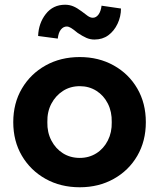

<svg xmlns="http://www.w3.org/2000/svg" viewBox="-20 -781 673 811"><path d="M36 -265Q36 -345 72.5 -407Q109 -469 172.5 -504.5Q236 -540 317 -540Q397 -540 460.5 -504.5Q524 -469 560 -407Q596 -345 596 -265Q596 -185 560 -123Q524 -61 460.5 -25.5Q397 10 317 10Q236 10 172.5 -25.5Q109 -61 72.5 -123Q36 -185 36 -265ZM452 -265Q453 -309 435.5 -343.5Q418 -378 387 -397.5Q356 -417 317 -417Q277 -417 246 -397Q215 -377 197 -343Q179 -309 180 -265Q179 -222 197 -187.5Q215 -153 246 -133.5Q277 -114 317 -114Q356 -114 387 -133.5Q418 -153 435.5 -187.5Q453 -222 452 -265ZM308 -642Q290 -657 280 -663Q270 -669 262 -669Q248 -669 237.5 -656.5Q227 -644 224 -618L141 -629Q143 -683 173.5 -722Q204 -761 255 -761Q273 -761 289 -754.5Q305 -748 325 -733Q340 -721 351 -713.5Q362 -706 372 -706Q386 -706 396 -719.5Q406 -733 409 -757L491 -745Q491 -711 476.5 -680.5Q462 -650 437.5 -632Q413 -614 379 -614Q361 -614 345 -621Q329 -628 308 -642Z"/></svg>

Font: Mach SemiBold
Style: Regular
Weight: 600
Version: Version 1.002